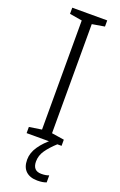

<svg xmlns="http://www.w3.org/2000/svg" viewBox="-176 -854 642 1027"><g transform="rotate(20 144.5 -340.5)"><path d="M244 -93H45V-128L116 -139V-760L45 -772V-807H244V-772L173 -760V-139L244 -128ZM144 32Q144 85 193 85Q207 85 218 83Q229 81 236 78V118Q226 122 213.5 124Q201 126 185 126Q143 126 119.5 104Q96 82 96 39Q96 0 121.5 -37Q147 -74 187 -105L220 -93Q185 -61 164.5 -31.5Q144 -2 144 32Z"/></g></svg>

Font: Noto Sans Telugu UI SemiCondensed Light
Style: Regular
Weight: 300
Width: 4
Designer: Jelle Bosma - Monotype Design Team
Foundry: Monotype Imaging Inc.
Version: Version 2.005; ttfautohint (v1.8.4.7-5d5b)